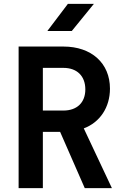

<svg xmlns="http://www.w3.org/2000/svg" viewBox="-20 -970 640 990"><path d="M350 -810 464 -950H330L224 -810ZM201 0V-290H290L417 0H557L412 -308C495 -339 547 -416 547 -513C547 -644 452 -730 307 -730H76V0ZM201 -620H307C377 -620 420 -578 420 -509C420 -441 377 -400 307 -400H201Z"/></svg>

Font: Tekne LDO
Style: Bold
Weight: 700
Monospace: yes
Designer: Alessio Laiso, Mario Rullo, Paolo Rosset
Foundry: Alessio Laiso
Version: Version 1.000;hotconv 1.0.109;makeotfexe 2.5.65596